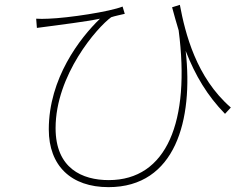

<svg xmlns="http://www.w3.org/2000/svg" viewBox="-20 -734 1040 791"><path d="M129 -657 132 -619C150 -621 168 -624 185 -626C228 -632 329 -644 392 -657C309 -577 181 -411 181 -201C181 -51 273 37 427 37C703 37 777 -240 745 -524C785 -422 834 -340 907 -265L931 -291C788 -415 743 -597 721 -714L689 -704C698 -670 707 -639 716 -609C765 -234 667 8 428 8C319 8 209 -40 209 -206C209 -425 380 -621 438 -663C452 -668 482 -674 494 -677L485 -707C433 -686 263 -660 180 -657C162 -656 141 -656 129 -657Z"/></svg>

Font: Harano Aji Gothic CN ExtraLight
Style: Regular
Weight: 250
Foundry: Masamichi Hosoda
Version: HaranoAjiGothicCN-ExtraLight version 20230610;ttx 4.39.4